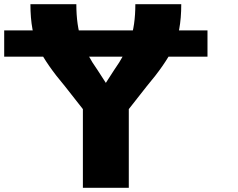

<svg xmlns="http://www.w3.org/2000/svg" viewBox="-20 -895 1134 915"><path d="M593.8 0H375V-375Q343.8 -414.1 289.1 -484.4Q203.1 -585.9 164.1 -664.1Q125 -742.2 125 -875H343.8Q343.8 -773.4 368.2 -704.1Q392.6 -634.8 445.3 -560.5Q460.9 -537.1 484.4 -500Q507.8 -537.1 523.4 -560.5Q576.2 -634.8 600.6 -704.1Q625 -773.4 625 -875H843.8Q843.8 -742.2 804.7 -664.1Q765.6 -585.9 679.7 -484.4Q625 -414.1 593.8 -375ZM968.8 -750V-625H0V-750Z"/></svg>

Font: CraftyPE
Style: Regular
Weight: 400
Designer: Erek Butcher
Foundry: Haunted Coop
Version: Version 0.018;April 4, 2024;FontCreator 15.0.0.2962 64-bit